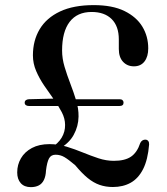

<svg xmlns="http://www.w3.org/2000/svg" viewBox="-20 -738 670 770"><path d="M211 -137.5 183 -143.5Q213.5 -162.5 227.5 -186.2Q241.5 -210 241 -237Q241 -262.5 227.8 -288Q214.5 -313.5 195.5 -340Q176.5 -366.5 157.2 -394.8Q138 -423 125 -453.2Q112 -483.5 112 -516Q112 -575.5 139.2 -621Q166.5 -666.5 220.8 -692Q275 -717.5 356 -717.5Q431 -717.5 479.2 -693.8Q527.5 -670 551 -631Q574.5 -592 574.5 -544Q574.5 -511 559.5 -491.5Q544.5 -472 517 -472Q490.5 -472 473.5 -490.2Q456.5 -508.5 456.5 -541.5V-580Q456.5 -633 427.8 -661.5Q399 -690 347.5 -690Q289.5 -690 259.2 -650.2Q229 -610.5 229 -535.5Q229 -503 239 -469.8Q249 -436.5 262 -402.8Q275 -369 285.2 -335.8Q295.5 -302.5 295 -270.5Q294.5 -231.5 275.2 -196.5Q256 -161.5 211 -137.5ZM49 -46.5Q49 -77.5 64 -103.2Q79 -129 108 -144.5Q137 -160 178.5 -160Q214 -160 247.2 -149.8Q280.5 -139.5 312.2 -126.5Q344 -113.5 375 -103.2Q406 -93 436.5 -93Q481 -93 505.5 -109.8Q530 -126.5 542.5 -164.5Q545.5 -171 551.2 -174.8Q557 -178.5 564 -178Q570.5 -177.5 574.5 -172.5Q578.5 -167.5 578 -158.5Q573 -97.5 554 -60Q535 -22.5 504.2 -5.2Q473.5 12 432.5 12Q404 12 379.5 3.5Q355 -5 331.5 -24.2Q308 -43.5 281.5 -75.5Q255 -98 238.5 -107.8Q222 -117.5 203 -117.5Q184.5 -117.5 176.5 -102.5Q168.5 -87.5 164.5 -54.5Q163.5 -31.5 156.2 -16.5Q149 -1.5 135.8 5.5Q122.5 12.5 103.5 12.5Q77.5 12.5 63.2 -3.5Q49 -19.5 49 -46.5ZM79 -326Q79 -332.5 83.5 -336Q88 -339.5 95 -340L214 -343L236.5 -313H95.5Q88 -313 83.5 -316.5Q79 -320 79 -326ZM263 -313 258.5 -340H460Q467.5 -340 471.5 -336.2Q475.5 -332.5 475.5 -326.5Q475.5 -313 460 -313Z"/></svg>

Font: Fraunces 17pt
Style: Regular
Weight: 400
Version: Version 1.000;[b76b70a41]